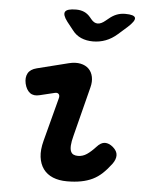

<svg xmlns="http://www.w3.org/2000/svg" viewBox="-55 -831 710 888"><g transform="rotate(5 300.0 -387.5)"><path d="M128.8 -375.8Q101.1 -368.7 83.7 -381.8Q66.4 -395 59.6 -423.7Q53.5 -451.6 64.1 -471.2Q74.7 -490.9 104.3 -498.3L250.7 -535Q281 -542.4 304.6 -537.5Q328.2 -532.6 342.7 -518.2Q357.2 -503.9 361.9 -481.4Q366.6 -459 359.5 -432L301.2 -203Q293.7 -174.8 292.8 -157Q291.9 -139.1 296.3 -129.2Q300.6 -119.3 309.2 -115.4Q317.8 -111.5 329.3 -111.5Q351.7 -111.5 370.9 -124.6Q390 -137.6 411 -160.6Q430.1 -182.1 448.9 -182.5Q467.7 -182.8 486.7 -166.9Q506.7 -149.6 507.2 -130.2Q507.7 -110.7 492.3 -89.5Q472.2 -62.6 451.8 -43.5Q431.4 -24.3 407.5 -12.7Q383.5 -1.1 354.4 4.4Q325.4 10 289.1 10Q251.6 10 223.5 -1.6Q195.5 -13.2 178.8 -36Q162.2 -58.7 158 -91.6Q153.9 -124.4 165.2 -167.3L218 -368.1Q222 -381.4 216.2 -388.4Q210.5 -395.5 197.8 -392.5ZM262.5 -785Q283.7 -785 299.9 -777.9Q316 -770.9 328.8 -755.7L336.7 -746.2Q350.5 -729.4 366.9 -729.4Q383.3 -729.4 403.1 -746.2L414.5 -755.4Q432.7 -770.9 451 -777.9Q469.3 -785 490.5 -785Q532.9 -785 536.8 -770.5Q540.6 -756.1 506 -725.1L465.2 -689Q439.5 -666.3 411.4 -655.7Q383.3 -645 352.5 -645Q321.7 -645 297.1 -655.7Q272.6 -666.3 255.7 -689L226.8 -725.4Q203.6 -756.1 212 -770.5Q220.4 -785 262.5 -785Z"/></g></svg>

Font: Maple Mono
Style: Italic
Weight: 400
Italic angle: -10°
Monospace: yes
Designer: subframe7536
Version: Version 7.300